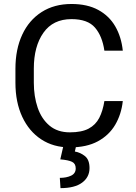

<svg xmlns="http://www.w3.org/2000/svg" viewBox="-20 -741 691 978"><path d="M511.7 -226.1H605.5Q598.1 -158.7 566.9 -105.5Q535.6 -52.2 478.5 -21.2Q421.4 9.8 335.9 9.8Q252.4 9.8 190.2 -31Q127.9 -71.8 93.3 -146Q58.6 -220.2 58.6 -319.8V-390.6Q58.6 -490.2 93.3 -564.5Q127.9 -638.7 192.1 -679.7Q256.3 -720.7 344.2 -720.7Q424.8 -720.7 480.5 -690.4Q536.1 -660.2 567.1 -606.7Q598.1 -553.2 605.5 -482.9H511.7Q501 -557.1 463.9 -600.3Q426.8 -643.6 344.2 -643.6Q250 -643.6 201.2 -574.2Q152.3 -504.9 152.3 -391.6V-319.8Q152.3 -250 171.9 -192.6Q191.4 -135.3 232.2 -101.1Q272.9 -66.9 335.9 -66.9Q396 -66.9 431.6 -85.9Q467.3 -105 485.6 -140.6Q503.9 -176.3 511.7 -226.1ZM302.2 4.9H367.2L361.3 30.8Q389.6 35.6 412.8 54.2Q436 72.8 436 115.2Q436 161.1 398.4 189.2Q360.8 217.3 288.1 217.3L284.7 165Q318.4 165 342 153.8Q365.7 142.6 365.7 116.7Q365.7 92.3 346.9 83.3Q328.1 74.2 287.1 70.8Z"/></svg>

Font: Vazirmatn RD FD
Style: Regular
Weight: 400
Designer: Saber Rastikerdar
Foundry: Saber Rastikerdar
Version: Version 33.003